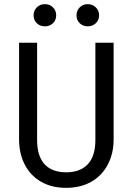

<svg xmlns="http://www.w3.org/2000/svg" viewBox="-20 -895 640 926"><path d="M528 -223Q528 -154 499.5 -100.5Q471 -47 419.5 -18Q368 11 299 11Q229 11 178 -18.5Q127 -48 99.5 -101Q72 -154 72 -223V-689H159V-220Q159 -142 195 -103Q231 -64 299 -64Q367 -64 403.5 -103Q440 -142 440 -220V-689H528ZM142 -821Q142 -844 157.5 -859.5Q173 -875 197 -875Q220 -875 235.5 -859.5Q251 -844 251 -821Q251 -798 235.5 -783Q220 -768 197 -768Q173 -768 157.5 -783Q142 -798 142 -821ZM349 -821Q349 -844 364.5 -859.5Q380 -875 403 -875Q426 -875 442 -859.5Q458 -844 458 -821Q458 -798 442 -783Q426 -768 403 -768Q380 -768 364.5 -783Q349 -798 349 -821Z"/></svg>

Font: Fira Mono
Style: Regular
Weight: 400
Designer: Carrois Corporate & Edenspiekermann AG
Foundry: Carrois Corporate GbR & Edenspiekermann AG
Version: Version 3.206